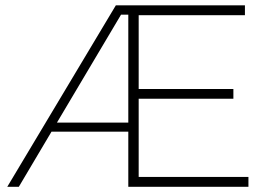

<svg xmlns="http://www.w3.org/2000/svg" viewBox="-20 -720 1040 740"><path d="M937.5 0H474.5V-212.5H178.5L52.5 0H8L426.5 -699.5H924V-661.5H514.5V-377H879.5V-339.5H514.5V-38H937.5ZM474.5 -247.5V-663.5H446.5L199.5 -247.5Z"/></svg>

Font: Argentum Novus ExtraLight
Style: Regular
Weight: 250
Designer: Julieta Ulanovsky (font) & Cristiano Sobral (main changes)
Foundry: Julieta Ulanovsky (font) & Cristiano Sobral (main changes)
Version: Version 3.00;November 27, 2020;FontCreator 13.0.0.2655 64-bi